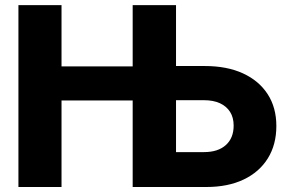

<svg xmlns="http://www.w3.org/2000/svg" viewBox="-20 -748 1157 768"><path d="M53.7 0V-727.5H226.1V-482.4H581.1V-346.2H226.1V0ZM619.6 -483.9H799.3Q887.7 -483.9 951.7 -454.6Q1015.6 -425.3 1050.5 -371.6Q1085.4 -317.9 1085.4 -244.1Q1085.4 -169.4 1051.3 -114.5Q1017.1 -59.6 954.3 -29.8Q891.6 0 805.2 0H510.7V-727.5H684.1V-139.6H795.9Q852.1 -139.6 883.3 -167.7Q914.6 -195.8 914.6 -245.6Q914.6 -277.8 900.4 -300.3Q886.2 -322.8 859.9 -335Q833.5 -347.2 795.9 -347.2H619.6Z"/></svg>

Font: Inter 20pt ExtraBold
Style: Regular
Weight: 800
Version: Version 4.001;git-66647c0bb